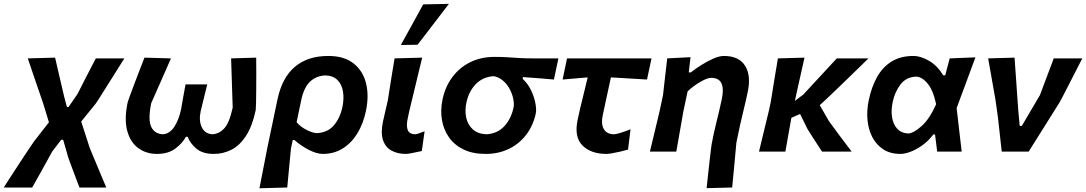

<svg xmlns="http://www.w3.org/2000/svg" viewBox="-85 -810 5804 1026"><path d="M-65 192Q-52.5 172 -32.8 141.8Q-13 111.5 8.8 78Q30.5 44.5 50.2 14.8Q70 -15 83.5 -35Q97 -55 99.5 -58L176.5 -156.5L145.5 -258Q125 -317.5 104.2 -378.2Q83.5 -439 63.5 -498L209.5 -502Q216 -472.5 225.2 -433.5Q234.5 -394.5 243 -357.2Q251.5 -320 257.5 -295L272.5 -238.5H281.5L329 -307.5Q358.5 -366 383.8 -414.8Q409 -463.5 427 -498H579.5Q566.5 -477.5 548 -448Q529.5 -418.5 509.2 -386.2Q489 -354 471 -325.5Q453 -297 441 -278.2Q429 -259.5 427 -257L349 -160.5L394.5 -19.5Q414.5 28 429.2 63.8Q444 99.5 456.8 130Q469.5 160.5 483 192H339.5Q332 171.5 322 145.5Q312 119.5 302.8 94.5Q293.5 69.5 287 52Q280.5 34.5 279.5 31L252.5 -63H242L193.5 0.5Q162.5 58 135 106.8Q107.5 155.5 87 192Z M753.5 12.5Q696.5 12.5 654 -18.5Q611.5 -49.5 594.8 -111Q578 -172.5 597.5 -264.5Q598.5 -269 608.2 -295.5Q618 -322 632 -359.2Q646 -396.5 661 -435Q676 -473.5 687 -502L828.5 -498Q811.5 -459 792.5 -415.8Q773.5 -372.5 755.2 -331.5Q737 -290.5 723 -258.5Q705 -169.5 723.2 -132Q741.5 -94.5 785.5 -92.5Q821.5 -95 845.8 -131.5Q870 -168 882 -223Q888.5 -259.5 894.2 -291.8Q900 -324 906.5 -359H1022.5Q1013.5 -321.5 1005 -287.8Q996.5 -254 987.5 -216.5Q976.5 -165.5 993.2 -130.2Q1010 -95 1049.5 -92.5Q1087 -94.5 1114.2 -125Q1141.5 -155.5 1158.5 -235.5Q1157.5 -265 1156 -310.2Q1154.5 -355.5 1153 -405.2Q1151.5 -455 1150 -498L1284 -502Q1284.5 -469 1284.5 -423.2Q1284.5 -377.5 1284.2 -333Q1284 -288.5 1283.2 -257.2Q1282.5 -226 1281.5 -221.5Q1263 -135 1229.5 -83.8Q1196 -32.5 1152 -10Q1108 12.5 1057.5 12.5Q997 12.5 963.5 -16.5Q930 -45.5 918 -79H908.5Q890.5 -45.5 852.5 -16.5Q814.5 12.5 753.5 12.5Z M1301.5 196Q1312 142 1322.2 89.5Q1332.5 37 1344.5 -24.5L1398 -279.5Q1422.5 -395.5 1491 -453.2Q1559.5 -511 1669 -511Q1754 -511 1804.2 -471.2Q1854.5 -431.5 1871 -365Q1887.5 -298.5 1870.5 -217.5Q1856.5 -149.5 1824.8 -97.5Q1793 -45.5 1746.2 -16.5Q1699.5 12.5 1640 12.5Q1607.5 12.5 1565.2 -9.2Q1523 -31 1488 -62H1479.5L1470 -18Q1464.5 37.5 1459.8 87.5Q1455 137.5 1450 192ZM1607 -98.5Q1665 -101 1698.5 -139.5Q1732 -178 1745 -239Q1754 -283.5 1747.8 -321.2Q1741.5 -359 1718.5 -382.2Q1695.5 -405.5 1654.5 -407Q1604 -405 1571.2 -373.2Q1538.5 -341.5 1524.5 -274L1500 -157Q1520.5 -132.5 1552.5 -116.2Q1584.5 -100 1607 -98.5Z M2084.5 12.5Q2040 12.5 2007.5 -5Q1975 -22.5 1961.8 -61Q1948.5 -99.5 1962 -162.5Q1969.5 -197.5 1975.5 -222Q1981.5 -246.5 1987.5 -274Q1998 -341.5 2006.2 -393Q2014.5 -444.5 2023.5 -498L2171 -502Q2150 -414.5 2132 -340.5Q2114 -266.5 2102 -216L2093.5 -176Q2085 -136.5 2094.2 -114.5Q2103.5 -92.5 2135 -92.5Q2143 -92.5 2184 -108.5L2169 -3Q2145 2.5 2119 7.5Q2093 12.5 2084.5 12.5ZM2057 -569.5Q2087.5 -624.5 2117.2 -678.5Q2147 -732.5 2176.5 -786.5L2314 -789.5Q2290.5 -758.5 2261.2 -720.5Q2232 -682.5 2202.2 -643.5Q2172.5 -604.5 2146.5 -571Z M2510 12.5Q2440.5 12.5 2391.5 -11.5Q2342.5 -35.5 2313.8 -76.8Q2285 -118 2276.5 -169.8Q2268 -221.5 2279.5 -277Q2293.5 -345.5 2331.5 -397Q2369.5 -448.5 2427 -477.2Q2484.5 -506 2558 -506Q2597.5 -506 2627.2 -504Q2657 -502 2688.8 -500Q2720.5 -498 2765 -498H2899L2875 -385Q2836 -388.5 2794.8 -391.8Q2753.5 -395 2710 -398L2708 -388.5Q2736 -363 2753 -327.2Q2770 -291.5 2776.2 -257.5Q2782.5 -223.5 2778 -203.5Q2764 -138.5 2727 -90Q2690 -41.5 2634.5 -14.5Q2579 12.5 2510 12.5ZM2514 -92.5Q2572.5 -95.5 2609.5 -135.2Q2646.5 -175 2659 -234.5Q2663 -252 2658.5 -277.5Q2654 -303 2641.2 -329.2Q2628.5 -355.5 2607 -375.5Q2585.5 -395.5 2555 -403Q2496.5 -400 2458.2 -361Q2420 -322 2407.5 -262.5Q2398 -218.5 2406.5 -180.5Q2415 -142.5 2441.8 -118.5Q2468.5 -94.5 2514 -92.5Z M3156 12.5Q3072.5 12.5 3027.2 -33Q2982 -78.5 3002 -171Q3014 -228 3027.5 -281.2Q3041 -334.5 3055.5 -396.5L2921.5 -385L2945 -498H3396.5L3372.5 -385Q3324 -388 3275.2 -390.8Q3226.5 -393.5 3179.5 -396.5Q3168.5 -346.5 3158 -297Q3147.5 -247.5 3136.5 -197.5Q3125.5 -146.5 3142 -119.5Q3158.5 -92.5 3197 -92.5Q3206 -92.5 3232.2 -100.5Q3258.5 -108.5 3284.5 -119.5L3271 -10.5Q3252 -5 3229.2 0.2Q3206.5 5.5 3186.5 9Q3166.5 12.5 3156 12.5Z M3691 195.5Q3694 167 3698 130Q3702 93 3706 57.2Q3710 21.5 3713.2 -4.5Q3716.5 -30.5 3717.5 -37.5Q3729 -99.5 3743.8 -158.2Q3758.5 -217 3771 -275Q3784 -332.5 3771 -363.2Q3758 -394 3714.5 -394Q3695 -394 3658 -372.8Q3621 -351.5 3589.5 -322L3566 -211Q3556 -153.5 3547.2 -103.5Q3538.5 -53.5 3529 0H3388Q3401 -54.5 3413.2 -105Q3425.5 -155.5 3440 -217L3458 -302Q3463.5 -350 3469 -399Q3474.5 -448 3480.5 -498L3605 -504.5L3595.5 -423H3606.5Q3632.5 -443.5 3664.8 -463.8Q3697 -484 3728.2 -497.5Q3759.5 -511 3783.5 -511Q3863.5 -511 3896.5 -458.8Q3929.5 -406.5 3910.5 -318Q3899.5 -266 3889 -223.5Q3878.5 -181 3870 -143L3850 -47.5Q3844 17.5 3838.8 74.8Q3833.5 132 3827.5 192Z M3971 0Q3984 -53.5 3996 -104.2Q4008 -155 4023.5 -217.5L4034 -266.5Q4045 -336.5 4053.8 -389.5Q4062.5 -442.5 4072 -498L4214 -502Q4199 -435.5 4186 -376.8Q4173 -318 4162.5 -271L4207.5 -304.5Q4267.5 -369.5 4309.5 -414.8Q4351.5 -460 4386.5 -498H4556Q4536.5 -479 4507.5 -450.8Q4478.5 -422.5 4445.8 -390.8Q4413 -359 4382.2 -329.5Q4351.5 -300 4328.2 -278Q4305 -256 4295.5 -248L4344.5 -163Q4372.5 -124 4402 -84.8Q4431.5 -45.5 4466 0H4307.5Q4294.5 -20 4277 -47Q4259.5 -74 4245.8 -95.2Q4232 -116.5 4230 -120.5L4190.5 -201L4144 -180.5Q4135.5 -133.5 4127.8 -90.2Q4120 -47 4112 0Z M4727 12.5Q4672.5 12.5 4635 -12Q4597.5 -36.5 4576.2 -77.8Q4555 -119 4550.5 -170.2Q4546 -221.5 4557.5 -275Q4572 -344.5 4601.5 -397.8Q4631 -451 4679 -481Q4727 -511 4797 -511Q4834 -511 4878.8 -485.5Q4923.5 -460 4955.5 -407.5H4966Q4972 -431.5 4978.5 -454.8Q4985 -478 4990 -498L5127.5 -503.5Q5102.5 -436 5076.5 -365.8Q5050.5 -295.5 5027 -232.5Q5034 -174 5040.5 -115.8Q5047 -57.5 5054 0H4923Q4920.5 -22.5 4917.5 -45.2Q4914.5 -68 4911.5 -91.5H4902.5Q4875 -55.5 4842.2 -32.5Q4809.5 -9.5 4779.2 1.5Q4749 12.5 4727 12.5ZM4769.5 -96.5Q4800.5 -100.5 4841.5 -137.8Q4882.5 -175 4917.5 -253Q4902 -327 4872.2 -363.2Q4842.5 -399.5 4810 -400.5Q4756.5 -398 4726.5 -358Q4696.5 -318 4685.5 -265.5Q4676 -222 4681.8 -184.2Q4687.5 -146.5 4709.2 -122.5Q4731 -98.5 4769.5 -96.5Z M5268 0Q5263 -45.5 5257.5 -94.8Q5252 -144 5247 -188.5L5234.5 -277Q5225 -331.5 5215 -387.5Q5205 -443.5 5195.5 -498L5336.5 -502Q5341 -441.5 5346.2 -365Q5351.5 -288.5 5356.5 -218.5L5364 -137.5H5375.5L5472 -301.5Q5490 -349.5 5508.8 -399.2Q5527.5 -449 5546 -498H5698.5Q5683 -468 5663.5 -429.8Q5644 -391.5 5625.2 -355Q5606.5 -318.5 5593.2 -293Q5580 -267.5 5577.5 -263.5Q5535.5 -196.5 5494 -130.5Q5452.5 -64.5 5412 0Z"/></svg>

Font: Commissioner Loud SemiBold
Style: Italic
Weight: 600
Italic angle: -12°
Designer: Kostas Bartsokas
Foundry: Kostas Bartsokas
Version: Version 1.000; ttfautohint (v1.8.3)